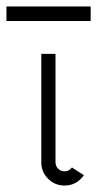

<svg xmlns="http://www.w3.org/2000/svg" viewBox="-94 -567 303 595"><path d="M187 -502H-74V-547H187ZM106 8Q76 8 55 -13Q34 -34 34 -64V-400H78V-64Q78 -52 86.5 -44Q95 -36 106 -36Q120 -36 129 -48L166 -24Q143 8 106 8Z"/></svg>

Font: Bhavuka
Style: Regular
Weight: 400
Version: 2.94.0; ttfautohint (v1.2) -l 7 -r 28 -G 50 -x 13 -D deva -f